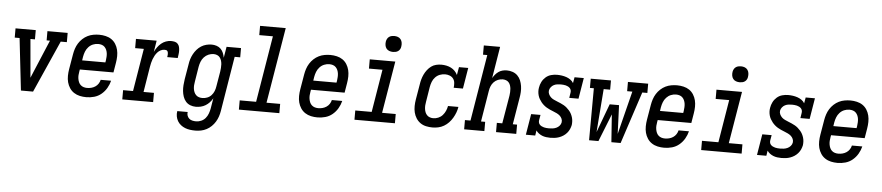

<svg xmlns="http://www.w3.org/2000/svg" viewBox="-49 -1096 7599 1655"><g transform="rotate(5 3750.0 -268.0)"><path d="M141 0 90 -450H48V-530H223V-450H184L208 -177Q209 -162 210.5 -147Q212 -132 213 -117Q219 -132 225.5 -147Q232 -162 238 -177L353 -450H324V-530H499V-450H446L246 0Z M707 8Q678 8 650.5 2Q623 -4 600 -19Q577 -34 562 -57Q547 -80 540 -106.5Q533 -133 533.5 -162.5Q534 -192 539 -221L561 -351Q565 -375 573 -399.5Q581 -424 595 -446.5Q609 -469 629 -487.5Q649 -506 672.5 -517.5Q696 -529 721.5 -533.5Q747 -538 772 -538Q800 -538 828 -531.5Q856 -525 878 -510Q900 -495 914.5 -472Q929 -449 935.5 -422.5Q942 -396 941.5 -367Q941 -338 936 -309L922 -225H631L628 -207Q625 -192 624 -176Q623 -160 625.5 -144.5Q628 -129 634 -115Q640 -101 651 -91Q662 -81 676.5 -76.5Q691 -72 707 -72Q725 -72 743 -76.5Q761 -81 777 -91.5Q793 -102 803.5 -118Q814 -134 818 -152H908Q900 -119 882 -88Q864 -57 836.5 -34Q809 -11 775 -1.5Q741 8 707 8ZM644 -305H845L848 -323Q850 -338 851 -354Q852 -370 850 -385Q848 -400 842 -414Q836 -428 825.5 -438.5Q815 -449 800.5 -453.5Q786 -458 770 -458Q770 -458 770 -458Q770 -458 770 -458Q747 -458 725 -449Q703 -440 686.5 -422Q670 -404 661.5 -382Q653 -360 649 -337Z M1018 0V-80H1104L1165 -450H1090V-530H1269L1253 -432Q1263 -453 1277 -472.5Q1291 -492 1309 -507Q1327 -522 1349 -530Q1371 -538 1394 -538Q1410 -538 1425.5 -534.5Q1441 -531 1451.5 -519.5Q1462 -508 1465.5 -493Q1469 -478 1469.5 -461.5Q1470 -445 1467.5 -429Q1465 -413 1463 -397H1372Q1373 -404 1374 -410.5Q1375 -417 1375 -424Q1375 -431 1373.5 -438Q1372 -445 1368 -450Q1364 -455 1357.5 -456.5Q1351 -458 1344 -458Q1327 -458 1311 -450Q1295 -442 1283 -428.5Q1271 -415 1262.5 -399.5Q1254 -384 1248 -368Q1242 -352 1238 -335Q1234 -318 1231 -301L1195 -80H1285V0Z M1668 213Q1645 213 1622.5 210Q1600 207 1579.5 199Q1559 191 1542 177.5Q1525 164 1514 145.5Q1503 127 1499 104.5Q1495 82 1499 59H1589Q1586 76 1591.5 91Q1597 106 1608.5 116Q1620 126 1636 129.5Q1652 133 1668 133Q1690 133 1712 123.5Q1734 114 1749 96Q1764 78 1772 56Q1780 34 1784 12L1799 -78Q1788 -58 1772.5 -41.5Q1757 -25 1738 -13.5Q1719 -2 1697.5 3Q1676 8 1655 8Q1629 8 1606 -1Q1583 -10 1567.5 -28Q1552 -46 1544 -69.5Q1536 -93 1533.5 -118Q1531 -143 1533 -169Q1535 -195 1539 -221L1561 -351Q1564 -374 1571 -396.5Q1578 -419 1589.5 -440.5Q1601 -462 1617.5 -481Q1634 -500 1654.5 -513Q1675 -526 1698.5 -532Q1722 -538 1745 -538Q1767 -538 1788 -531Q1809 -524 1823.5 -509.5Q1838 -495 1846 -475.5Q1854 -456 1858 -434L1874 -530H1999V-450H1951L1873 26Q1869 50 1861 74Q1853 98 1839.5 120Q1826 142 1807 160.5Q1788 179 1765 191Q1742 203 1717.5 208Q1693 213 1668 213ZM1705 -72Q1725 -72 1746 -80Q1767 -88 1782 -104.5Q1797 -121 1805 -141Q1813 -161 1816 -182L1838 -312Q1840 -328 1841.5 -344.5Q1843 -361 1842 -376.5Q1841 -392 1836.5 -407Q1832 -422 1823 -434Q1814 -446 1799.5 -452Q1785 -458 1769 -458Q1746 -458 1724 -448.5Q1702 -439 1686 -421.5Q1670 -404 1661.5 -382Q1653 -360 1649 -337L1628 -207Q1625 -192 1624 -176Q1623 -160 1625 -145Q1627 -130 1633 -116Q1639 -102 1649.5 -91.5Q1660 -81 1674.5 -76.5Q1689 -72 1705 -72Z M2027 0V-80H2169L2264 -655H2146V-735H2368L2259 -80H2377V0Z M2707 8Q2678 8 2650.5 2Q2623 -4 2600 -19Q2577 -34 2562 -57Q2547 -80 2540 -106.5Q2533 -133 2533.5 -162.5Q2534 -192 2539 -221L2561 -351Q2565 -375 2573 -399.5Q2581 -424 2595 -446.5Q2609 -469 2629 -487.5Q2649 -506 2672.5 -517.5Q2696 -529 2721.5 -533.5Q2747 -538 2772 -538Q2800 -538 2828 -531.5Q2856 -525 2878 -510Q2900 -495 2914.5 -472Q2929 -449 2935.5 -422.5Q2942 -396 2941.5 -367Q2941 -338 2936 -309L2922 -225H2631L2628 -207Q2625 -192 2624 -176Q2623 -160 2625.5 -144.5Q2628 -129 2634 -115Q2640 -101 2651 -91Q2662 -81 2676.5 -76.5Q2691 -72 2707 -72Q2725 -72 2743 -76.5Q2761 -81 2777 -91.5Q2793 -102 2803.5 -118Q2814 -134 2818 -152H2908Q2900 -119 2882 -88Q2864 -57 2836.5 -34Q2809 -11 2775 -1.5Q2741 8 2707 8ZM2644 -305H2845L2848 -323Q2850 -338 2851 -354Q2852 -370 2850 -385Q2848 -400 2842 -414Q2836 -428 2825.5 -438.5Q2815 -449 2800.5 -453.5Q2786 -458 2770 -458Q2770 -458 2770 -458Q2770 -458 2770 -458Q2747 -458 2725 -449Q2703 -440 2686.5 -422Q2670 -404 2661.5 -382Q2653 -360 2649 -337Z M3027 0V-80H3169L3230 -450H3113V-530H3334L3259 -80H3377V0ZM3306 -611Q3290 -611 3274.5 -616.5Q3259 -622 3249.5 -634.5Q3240 -647 3237.5 -663.5Q3235 -680 3238 -697Q3240 -708 3246 -719Q3252 -730 3262 -737Q3272 -744 3283.5 -746.5Q3295 -749 3306 -749Q3323 -749 3338 -743.5Q3353 -738 3362.5 -725.5Q3372 -713 3374.5 -696.5Q3377 -680 3374 -663Q3373 -652 3367 -641Q3361 -630 3351 -623Q3341 -616 3329.5 -613.5Q3318 -611 3306 -611Z M3702 8Q3674 8 3646.5 2Q3619 -4 3597 -19.5Q3575 -35 3560.5 -58Q3546 -81 3539.5 -107.5Q3533 -134 3533.5 -163Q3534 -192 3539 -221L3561 -351Q3564 -373 3570 -395Q3576 -417 3586 -438.5Q3596 -460 3611 -479.5Q3626 -499 3645 -513Q3664 -527 3687 -532.5Q3710 -538 3732 -538Q3755 -538 3776.5 -533.5Q3798 -529 3816.5 -519.5Q3835 -510 3849.5 -495Q3864 -480 3873 -461L3885 -530H3965L3935 -349H3855Q3858 -370 3856 -391Q3854 -412 3842.5 -427.5Q3831 -443 3812 -450.5Q3793 -458 3772 -458Q3749 -458 3726.5 -449.5Q3704 -441 3687 -423Q3670 -405 3661.5 -382.5Q3653 -360 3649 -337L3628 -207Q3625 -192 3624 -176.5Q3623 -161 3625 -145.5Q3627 -130 3632.5 -116.5Q3638 -103 3648 -92.5Q3658 -82 3672.5 -77Q3687 -72 3702 -72Q3724 -72 3745.5 -81Q3767 -90 3782.5 -107.5Q3798 -125 3807 -145.5Q3816 -166 3820 -188H3910Q3906 -163 3897 -139Q3888 -115 3874.5 -92Q3861 -69 3842.5 -49.5Q3824 -30 3801 -16.5Q3778 -3 3752.5 2.5Q3727 8 3702 8Z M3976 0V-80H4024L4119 -655H4082V-735H4223L4178 -461Q4187 -477 4199.5 -492Q4212 -507 4228 -518Q4244 -529 4262.5 -533.5Q4281 -538 4299 -538Q4325 -538 4349.5 -529.5Q4374 -521 4391.5 -503.5Q4409 -486 4418.5 -463Q4428 -440 4432 -414.5Q4436 -389 4434.5 -362.5Q4433 -336 4428 -309L4390 -80H4427V0H4252V-80H4299L4340 -323Q4342 -338 4343 -353.5Q4344 -369 4342.5 -383.5Q4341 -398 4336.5 -412Q4332 -426 4322.5 -437Q4313 -448 4299 -453Q4285 -458 4270 -458Q4249 -458 4228.5 -449.5Q4208 -441 4193 -425Q4178 -409 4170 -389Q4162 -369 4159 -348L4115 -80H4151V0Z M4722 8Q4704 8 4685.5 5.5Q4667 3 4651 -3.5Q4635 -10 4621 -20.5Q4607 -31 4598 -45L4591 0H4510L4540 -181H4621L4613 -136Q4611 -125 4613.5 -114.5Q4616 -104 4623 -96.5Q4630 -89 4640 -84Q4650 -79 4660 -76.5Q4670 -74 4681 -73Q4692 -72 4703 -72Q4719 -72 4735 -74Q4751 -76 4766.5 -83Q4782 -90 4793.5 -103Q4805 -116 4808 -132Q4811 -149 4804 -164.5Q4797 -180 4785 -190.5Q4773 -201 4758 -208Q4743 -215 4728 -221Q4713 -227 4698 -233.5Q4683 -240 4669 -248.5Q4655 -257 4643 -267.5Q4631 -278 4621 -290.5Q4611 -303 4603 -317Q4595 -331 4590.5 -347Q4586 -363 4585 -380Q4584 -397 4587 -414Q4591 -440 4603 -464Q4615 -488 4635.5 -506Q4656 -524 4682 -531Q4708 -538 4733 -538Q4754 -538 4774.5 -535Q4795 -532 4814 -525.5Q4833 -519 4849.5 -507.5Q4866 -496 4876 -479L4885 -530H4965L4935 -349H4855L4862 -394Q4864 -405 4861.5 -415.5Q4859 -426 4852 -433.5Q4845 -441 4835.5 -446Q4826 -451 4816 -453.5Q4806 -456 4794.5 -457Q4783 -458 4773 -458Q4758 -458 4742.5 -456Q4727 -454 4713 -447Q4699 -440 4688.5 -427Q4678 -414 4675 -399Q4672 -382 4679 -366.5Q4686 -351 4697.5 -340Q4709 -329 4724 -322Q4739 -315 4754 -309Q4769 -303 4784 -296.5Q4799 -290 4813 -282Q4827 -274 4839 -263.5Q4851 -253 4861.5 -241Q4872 -229 4879.5 -215Q4887 -201 4892 -185Q4897 -169 4898 -152Q4899 -135 4897 -118Q4893 -99 4885 -81Q4877 -63 4863.5 -47.5Q4850 -32 4833 -21Q4816 -10 4797.5 -3.5Q4779 3 4760 5.5Q4741 8 4722 8Z M5057 0 5059 -450H5025V-530H5200V-450H5144L5115 -76L5207 -324H5288L5298 -76L5392 -450H5347V-530H5522V-450H5478L5330 0H5250L5233 -239L5138 0Z M5707 8Q5678 8 5650.5 2Q5623 -4 5600 -19Q5577 -34 5562 -57Q5547 -80 5540 -106.5Q5533 -133 5533.5 -162.5Q5534 -192 5539 -221L5561 -351Q5565 -375 5573 -399.5Q5581 -424 5595 -446.5Q5609 -469 5629 -487.5Q5649 -506 5672.5 -517.5Q5696 -529 5721.5 -533.5Q5747 -538 5772 -538Q5800 -538 5828 -531.5Q5856 -525 5878 -510Q5900 -495 5914.5 -472Q5929 -449 5935.5 -422.5Q5942 -396 5941.5 -367Q5941 -338 5936 -309L5922 -225H5631L5628 -207Q5625 -192 5624 -176Q5623 -160 5625.5 -144.5Q5628 -129 5634 -115Q5640 -101 5651 -91Q5662 -81 5676.5 -76.5Q5691 -72 5707 -72Q5725 -72 5743 -76.5Q5761 -81 5777 -91.5Q5793 -102 5803.5 -118Q5814 -134 5818 -152H5908Q5900 -119 5882 -88Q5864 -57 5836.5 -34Q5809 -11 5775 -1.5Q5741 8 5707 8ZM5644 -305H5845L5848 -323Q5850 -338 5851 -354Q5852 -370 5850 -385Q5848 -400 5842 -414Q5836 -428 5825.5 -438.5Q5815 -449 5800.5 -453.5Q5786 -458 5770 -458Q5770 -458 5770 -458Q5770 -458 5770 -458Q5747 -458 5725 -449Q5703 -440 5686.5 -422Q5670 -404 5661.5 -382Q5653 -360 5649 -337Z M6027 0V-80H6169L6230 -450H6113V-530H6334L6259 -80H6377V0ZM6306 -611Q6290 -611 6274.5 -616.5Q6259 -622 6249.5 -634.5Q6240 -647 6237.5 -663.5Q6235 -680 6238 -697Q6240 -708 6246 -719Q6252 -730 6262 -737Q6272 -744 6283.5 -746.5Q6295 -749 6306 -749Q6323 -749 6338 -743.5Q6353 -738 6362.5 -725.5Q6372 -713 6374.5 -696.5Q6377 -680 6374 -663Q6373 -652 6367 -641Q6361 -630 6351 -623Q6341 -616 6329.5 -613.5Q6318 -611 6306 -611Z M6722 8Q6704 8 6685.5 5.5Q6667 3 6651 -3.5Q6635 -10 6621 -20.5Q6607 -31 6598 -45L6591 0H6510L6540 -181H6621L6613 -136Q6611 -125 6613.5 -114.5Q6616 -104 6623 -96.5Q6630 -89 6640 -84Q6650 -79 6660 -76.5Q6670 -74 6681 -73Q6692 -72 6703 -72Q6719 -72 6735 -74Q6751 -76 6766.5 -83Q6782 -90 6793.5 -103Q6805 -116 6808 -132Q6811 -149 6804 -164.5Q6797 -180 6785 -190.5Q6773 -201 6758 -208Q6743 -215 6728 -221Q6713 -227 6698 -233.5Q6683 -240 6669 -248.5Q6655 -257 6643 -267.5Q6631 -278 6621 -290.5Q6611 -303 6603 -317Q6595 -331 6590.5 -347Q6586 -363 6585 -380Q6584 -397 6587 -414Q6591 -440 6603 -464Q6615 -488 6635.5 -506Q6656 -524 6682 -531Q6708 -538 6733 -538Q6754 -538 6774.5 -535Q6795 -532 6814 -525.5Q6833 -519 6849.5 -507.5Q6866 -496 6876 -479L6885 -530H6965L6935 -349H6855L6862 -394Q6864 -405 6861.5 -415.5Q6859 -426 6852 -433.5Q6845 -441 6835.5 -446Q6826 -451 6816 -453.5Q6806 -456 6794.5 -457Q6783 -458 6773 -458Q6758 -458 6742.5 -456Q6727 -454 6713 -447Q6699 -440 6688.5 -427Q6678 -414 6675 -399Q6672 -382 6679 -366.5Q6686 -351 6697.5 -340Q6709 -329 6724 -322Q6739 -315 6754 -309Q6769 -303 6784 -296.5Q6799 -290 6813 -282Q6827 -274 6839 -263.5Q6851 -253 6861.5 -241Q6872 -229 6879.5 -215Q6887 -201 6892 -185Q6897 -169 6898 -152Q6899 -135 6897 -118Q6893 -99 6885 -81Q6877 -63 6863.5 -47.5Q6850 -32 6833 -21Q6816 -10 6797.5 -3.5Q6779 3 6760 5.5Q6741 8 6722 8Z M7207 8Q7178 8 7150.5 2Q7123 -4 7100 -19Q7077 -34 7062 -57Q7047 -80 7040 -106.5Q7033 -133 7033.5 -162.5Q7034 -192 7039 -221L7061 -351Q7065 -375 7073 -399.5Q7081 -424 7095 -446.5Q7109 -469 7129 -487.5Q7149 -506 7172.5 -517.5Q7196 -529 7221.5 -533.5Q7247 -538 7272 -538Q7300 -538 7328 -531.5Q7356 -525 7378 -510Q7400 -495 7414.5 -472Q7429 -449 7435.5 -422.5Q7442 -396 7441.5 -367Q7441 -338 7436 -309L7422 -225H7131L7128 -207Q7125 -192 7124 -176Q7123 -160 7125.5 -144.5Q7128 -129 7134 -115Q7140 -101 7151 -91Q7162 -81 7176.5 -76.5Q7191 -72 7207 -72Q7225 -72 7243 -76.5Q7261 -81 7277 -91.5Q7293 -102 7303.5 -118Q7314 -134 7318 -152H7408Q7400 -119 7382 -88Q7364 -57 7336.5 -34Q7309 -11 7275 -1.5Q7241 8 7207 8ZM7144 -305H7345L7348 -323Q7350 -338 7351 -354Q7352 -370 7350 -385Q7348 -400 7342 -414Q7336 -428 7325.5 -438.5Q7315 -449 7300.5 -453.5Q7286 -458 7270 -458Q7270 -458 7270 -458Q7270 -458 7270 -458Q7247 -458 7225 -449Q7203 -440 7186.5 -422Q7170 -404 7161.5 -382Q7153 -360 7149 -337Z"/></g></svg>

Font: Iosevka Slab Medium Oblique
Style: Regular
Weight: 500
Italic angle: -9°
Monospace: yes
Designer: Belleve Invis
Foundry: Belleve Invis
Version: Version 11.1.1; ttfautohint (v1.8.3)